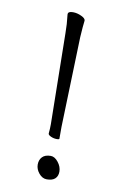

<svg xmlns="http://www.w3.org/2000/svg" viewBox="-82 -740 514 807"><g transform="rotate(10 175.0 -336.5)"><path d="M188 -155Q175 -155 163 -160.5Q151 -166 151 -172V-173Q153 -193 153 -212L147 -599Q147 -638 142 -678V-680Q142 -692 163 -692Q181 -692 199 -683.5Q217 -675 217 -666V-665Q216 -658 214 -636.5Q212 -615 211 -594L199 -208V-158Q199 -157 196.5 -156Q194 -155 188 -155ZM176 -81Q193 -81 208 -62Q223 -43 223 -22Q223 -3 211.5 8Q200 19 176 19Q157 19 142.5 1.5Q128 -16 128 -36Q128 -56 140 -68.5Q152 -81 176 -81Z"/></g></svg>

Font: JyunsaiKaai Light
Style: Regular
Weight: 300
Designer: Fontworks Inc.
Version: Version 0.030;April 7, 2024;FontCreator 14.0.0.2901 64-bit